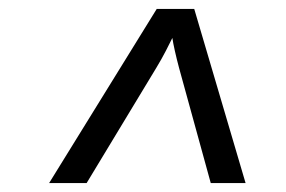

<svg xmlns="http://www.w3.org/2000/svg" viewBox="-20 -750 640 430"><path d="M90 -340H174L330 -598C346 -624 359 -651 366 -665C368 -651 374 -624 381 -598L452 -340H530L415 -730H331Z"/></svg>

Font: JetBrains Mono
Style: Italic
Weight: 400
Italic angle: -9°
Monospace: yes
Designer: Philipp Nurullin, Konstantin Bulenkov
Foundry: JetBrains
Version: Version 2.305